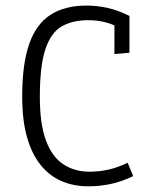

<svg xmlns="http://www.w3.org/2000/svg" viewBox="-20 -655 498 680"><path d="M293 4.9Q241.7 4.9 199 -13.2Q156.2 -31.2 124.8 -69.6Q93.3 -107.9 75.9 -168.2Q58.6 -228.5 58.6 -313Q58.6 -428.7 83.5 -499.5Q108.4 -570.3 159.2 -602.8Q210 -635.3 287.1 -635.3Q323.2 -635.3 360.8 -627Q398.4 -618.7 438.5 -598.6V-468.3L385.3 -463.4V-586.9L396.5 -559.6Q377 -570.3 349.9 -576.9Q322.8 -583.5 292.5 -583.5Q237.3 -583.5 199 -561.8Q160.6 -540 140.9 -481.2Q121.1 -422.4 121.1 -311.5Q121.1 -214.8 143.1 -156.7Q165 -98.6 204.8 -72.8Q244.6 -46.9 296.9 -46.9Q328.6 -46.9 361.6 -53.7Q394.5 -60.5 432.1 -78.6L451.7 -31.2Q408.7 -10.7 369.9 -2.9Q331.1 4.9 293 4.9Z"/></svg>

Font: Anaheim
Style: Regular
Weight: 400
Designer: Vernon Adams
Foundry: Vernon Adams
Version: Version 2.001